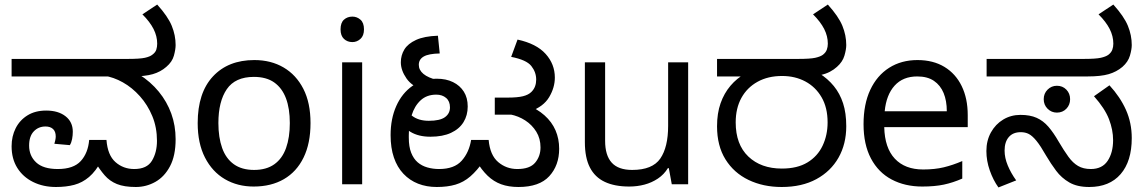

<svg xmlns="http://www.w3.org/2000/svg" viewBox="-20 -810 5034 844"><path d="M226 12Q170 12 125.5 -10Q81 -32 56 -72Q31 -112 31 -167Q31 -211 49 -246.5Q67 -282 101 -303Q135 -324 183 -324Q236 -324 268 -299Q300 -274 300 -231Q300 -215 297 -199Q294 -183 287 -172L219 -178Q221 -184 223 -193.5Q225 -203 225 -210Q225 -232 213 -243Q201 -254 180 -254Q149 -254 128.5 -232.5Q108 -211 108 -170Q108 -125 139 -96Q170 -67 234 -67Q303 -67 335 -102Q367 -137 372 -195H448Q453 -128 487.5 -97.5Q522 -67 570 -67Q626 -67 648 -103.5Q670 -140 670 -191Q670 -250 649.5 -299.5Q629 -349 595 -387Q561 -425 520 -448Q479 -471 438 -477L591 -483Q642 -451 678 -407Q714 -363 733 -310.5Q752 -258 752 -198Q752 -126 727.5 -79.5Q703 -33 663 -10.5Q623 12 577 12Q526 12 494 -1Q462 -14 440 -39.5Q418 -65 396 -101L427 -105Q401 -57 371.5 -32Q342 -7 306.5 2.5Q271 12 226 12ZM31 -474V-551H541Q595 -551 617 -556Q639 -561 649 -569Q663 -579 667 -591.5Q671 -604 671 -618Q671 -651 655 -682.5Q639 -714 606 -747L671 -790Q718 -738 735 -696.5Q752 -655 752 -612Q752 -593 744.5 -565.5Q737 -538 711 -516Q686 -494 651.5 -484Q617 -474 559 -474Z M1345 -269Q1345 -180 1314.5 -117.5Q1284 -55 1228 -22.5Q1172 10 1095 10Q1024 10 968.5 -22.5Q913 -55 881 -117.5Q849 -180 849 -269Q849 -402 916 -474Q983 -546 1098 -546Q1171 -546 1226.5 -513.5Q1282 -481 1313.5 -419.5Q1345 -358 1345 -269ZM940 -269Q940 -206 956.5 -159.5Q973 -113 1008 -88Q1043 -63 1097 -63Q1151 -63 1186 -88Q1221 -113 1237.5 -159.5Q1254 -206 1254 -269Q1254 -333 1237 -378Q1220 -423 1185.5 -447.5Q1151 -472 1096 -472Q1014 -472 977 -418Q940 -364 940 -269Z M1572 -536V0H1484V-536ZM1529 -737Q1549 -737 1564.5 -723.5Q1580 -710 1580 -681Q1580 -653 1564.5 -639Q1549 -625 1529 -625Q1507 -625 1492 -639Q1477 -653 1477 -681Q1477 -710 1492 -723.5Q1507 -737 1529 -737Z M1900 12Q1855 12 1818 -2.5Q1781 -17 1753.5 -46Q1726 -75 1711.5 -117.5Q1697 -160 1697 -216Q1697 -288 1722 -344Q1747 -400 1792.5 -432Q1838 -464 1900 -464Q1941 -464 1971.5 -449Q2002 -434 2019 -407Q2036 -380 2036 -342Q2036 -303 2017.5 -273Q1999 -243 1962.5 -226Q1926 -209 1872 -209Q1820 -209 1785 -230Q1750 -251 1731 -274L1751 -340Q1764 -322 1792 -300.5Q1820 -279 1865 -279Q1914 -279 1936 -295Q1958 -311 1958 -338Q1958 -365 1941 -379.5Q1924 -394 1898 -394Q1856 -394 1829 -369Q1802 -344 1789.5 -303Q1777 -262 1777 -215V-205Q1777 -165 1787.5 -138.5Q1798 -112 1816 -96.5Q1834 -81 1858.5 -74Q1883 -67 1910 -67Q1977 -67 2009.5 -103.5Q2042 -140 2051 -195H2128Q2134 -128 2170 -97.5Q2206 -67 2254 -67Q2309 -67 2332.5 -95Q2356 -123 2356 -162Q2356 -201 2337.5 -231Q2319 -261 2289 -280.5Q2259 -300 2223 -307L2291 -352Q2341 -332 2373.5 -303Q2406 -274 2422 -237Q2438 -200 2438 -156Q2438 -83 2394.5 -35.5Q2351 12 2259 12Q2216 12 2183 0Q2150 -12 2123.5 -37.5Q2097 -63 2074 -102L2107 -103Q2077 -60 2047.5 -34.5Q2018 -9 1982.5 1.5Q1947 12 1900 12ZM1846 -412Q1792 -429 1767 -465Q1742 -501 1742 -536Q1742 -567 1757.5 -592.5Q1773 -618 1809 -634.5Q1845 -651 1905 -653L1913 -575Q1864 -574 1842.5 -561.5Q1821 -549 1821 -525Q1821 -502 1841.5 -485Q1862 -468 1903 -458ZM2155 -306V-381H2212Q2255 -381 2279 -387Q2303 -393 2316 -406Q2327 -417 2332 -430.5Q2337 -444 2337 -460Q2337 -493 2315.5 -520Q2294 -547 2227 -560L2255 -636Q2338 -618 2378.5 -573Q2419 -528 2419 -469Q2419 -425 2394 -383Q2369 -341 2310 -320Q2297 -316 2287 -312.5Q2277 -309 2265.5 -307.5Q2254 -306 2234 -306Z M3005 -536V0H2933L2920 -71H2916Q2899 -43 2872 -25Q2845 -7 2813 1.5Q2781 10 2746 10Q2682 10 2638.5 -10.5Q2595 -31 2573 -74Q2551 -117 2551 -185V-536H2640V-191Q2640 -127 2669 -95Q2698 -63 2759 -63Q2848 -63 2882.5 -113Q2917 -163 2917 -257V-536Z M3416 12Q3335 12 3270.5 -19Q3206 -50 3169 -109.5Q3132 -169 3132 -255Q3132 -312 3147.5 -356Q3163 -400 3191 -433Q3219 -466 3258 -488L3276 -474H3132V-551H3488Q3542 -551 3564 -556Q3586 -561 3597 -569Q3610 -579 3614.5 -591.5Q3619 -604 3619 -618Q3619 -651 3603 -682.5Q3587 -714 3554 -747L3619 -790Q3666 -738 3683 -696.5Q3700 -655 3700 -612Q3700 -593 3692 -565.5Q3684 -538 3659 -516Q3646 -504 3628 -494.5Q3610 -485 3586 -480L3581 -488Q3619 -464 3645.5 -431.5Q3672 -399 3686 -356Q3700 -313 3700 -255Q3700 -177 3666 -117Q3632 -57 3568.5 -22.5Q3505 12 3416 12ZM3417 -69Q3485 -69 3529.5 -96Q3574 -123 3596 -169.5Q3618 -216 3618 -272Q3618 -337 3591.5 -382.5Q3565 -428 3520 -452Q3475 -476 3418 -476Q3356 -476 3310 -450.5Q3264 -425 3239 -379.5Q3214 -334 3214 -272Q3214 -175 3269.5 -122Q3325 -69 3417 -69Z M4013 -546Q4082 -546 4131.5 -516Q4181 -486 4207.5 -431.5Q4234 -377 4234 -304V-251H3867Q3869 -160 3913.5 -112.5Q3958 -65 4038 -65Q4089 -65 4128.5 -74.5Q4168 -84 4210 -102V-25Q4169 -7 4129 1.5Q4089 10 4034 10Q3958 10 3899.5 -21Q3841 -52 3808.5 -113.5Q3776 -175 3776 -264Q3776 -352 3805.5 -415Q3835 -478 3888.5 -512Q3942 -546 4013 -546ZM4012 -474Q3949 -474 3912.5 -433.5Q3876 -393 3869 -321H4142Q4142 -367 4128 -401Q4114 -435 4085.5 -454.5Q4057 -474 4012 -474Z M4768 12Q4715 12 4680.5 -8Q4646 -28 4622.5 -59.5Q4599 -91 4579 -125Q4554 -169 4536 -191Q4518 -213 4502.5 -221Q4487 -229 4467 -229Q4433 -229 4414.5 -207.5Q4396 -186 4396 -148Q4396 -116 4410 -82.5Q4424 -49 4447 -17L4369 14Q4346 -18 4331 -60.5Q4316 -103 4316 -146Q4316 -192 4336 -228Q4356 -264 4390 -284.5Q4424 -305 4466 -305Q4508 -305 4537 -292Q4566 -279 4588.5 -253Q4611 -227 4634 -187Q4657 -148 4676.5 -121Q4696 -94 4719 -80.5Q4742 -67 4775 -67Q4825 -67 4849 -103Q4873 -139 4873 -194Q4873 -239 4855 -286Q4837 -333 4789 -387L4857 -435Q4904 -384 4929.5 -327Q4955 -270 4955 -203Q4955 -101 4906 -44.5Q4857 12 4768 12ZM4626 -315Q4602 -315 4585 -332Q4568 -349 4568 -374Q4568 -399 4585 -416Q4602 -433 4626 -433Q4651 -433 4667.5 -416Q4684 -399 4684 -374Q4684 -349 4667.5 -332Q4651 -315 4626 -315ZM4317 -474V-551H4743Q4797 -551 4819 -556Q4841 -561 4852 -569Q4865 -579 4869.5 -591.5Q4874 -604 4874 -618Q4874 -651 4858 -682.5Q4842 -714 4809 -747L4874 -790Q4921 -738 4938 -696.5Q4955 -655 4955 -612Q4955 -593 4947 -565.5Q4939 -538 4914 -516Q4888 -494 4853.5 -484Q4819 -474 4762 -474Z"/></svg>

Font: kannada15
Style: Book
Weight: 400
Designer: Jelle Bosma - Monotype Design Team
Foundry: Monotype Imaging Inc.
Version: Version 2.003